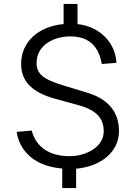

<svg xmlns="http://www.w3.org/2000/svg" viewBox="-20 -853 693 981"><path d="M588 -183C588 -272 542 -345 424 -380L302 -417C200 -448 167 -476 167 -531C167 -623 255 -667 339 -667C431 -667 484 -620 500 -526L575 -532C570 -629 497 -716 376 -730V-833H305V-730C173 -718 87 -636 88 -525C88 -431 154 -378 260 -349L387 -314C472 -289 510 -249 510 -182C510 -104 423 -55 335 -55C237 -55 165 -98 142 -186L65 -179C83 -67 172 -2 298 8V108H369V9C500 -3 588 -80 588 -183Z"/></svg>

Font: United Sans Light
Style: Regular
Weight: 300
Designer: Pablo Impallari, Rodrigo Fuenzalida (Modified by Dan O. Williams)
Version: Version 1.000;PS 001.000;hotconv 1.0.88;makeotf.lib2.5.64775